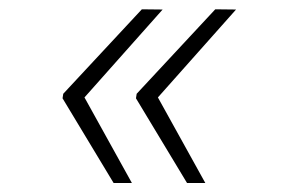

<svg xmlns="http://www.w3.org/2000/svg" viewBox="-20 -463 627 415"><path d="M162.6 -252.4 331.5 -442.4 286.6 -442.9 116.7 -260.3 115.2 -250.5 225.6 -67.4H265.1ZM321.3 -252.4 490.2 -442.4 445.3 -442.9 275.4 -260.3 273.9 -250.5 384.3 -67.4H423.8Z"/></svg>

Font: Roboto Mono ExtraLight
Style: Italic
Weight: 250
Italic angle: -10°
Monospace: yes
Designer: Google
Version: Version 3.000